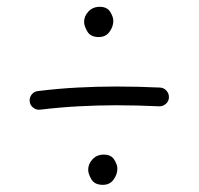

<svg xmlns="http://www.w3.org/2000/svg" viewBox="-20 -610 574 555"><path d="M65.9 -316.4Q64.5 -327.6 71.5 -336.7Q78.6 -345.7 89.4 -346.7Q147.9 -354 204.1 -356.9Q260.3 -359.9 316.4 -359.9Q378.9 -359.9 442.4 -356.9Q453.6 -356.4 461.2 -347.9Q468.8 -339.4 468.3 -328.1Q467.8 -316.9 459.2 -309.6Q450.7 -302.2 439.5 -302.7Q377.4 -305.7 316.4 -305.7Q261.7 -305.7 207.3 -302.7Q152.8 -299.8 96.2 -293Q85.4 -291.5 76.2 -298.6Q66.9 -305.7 65.9 -316.4ZM223.1 -546.4Q223.1 -563.5 235.8 -576.9Q248.5 -590.3 268.1 -590.3Q289.6 -590.3 298.6 -575.7Q307.6 -561 307.6 -549.8Q307.6 -533.2 296.6 -518.1Q285.6 -502.9 265.6 -502.9Q241.7 -502.9 232.4 -519Q223.1 -535.2 223.1 -546.4ZM234.9 -119.1Q234.9 -136.2 247.6 -149.7Q260.3 -163.1 279.8 -163.1Q301.3 -163.1 310.3 -148.4Q319.3 -133.8 319.3 -122.6Q319.3 -106 308.3 -90.8Q297.4 -75.7 277.3 -75.7Q253.4 -75.7 244.1 -91.8Q234.9 -107.9 234.9 -119.1Z"/></svg>

Font: Mikhak-FD Light
Style: Regular
Weight: 300
Designer: Amin Abedi
Version: Version 3.2